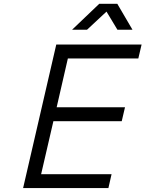

<svg xmlns="http://www.w3.org/2000/svg" viewBox="-20 -958 741 978"><path d="M266.6 -731H701.2L684.6 -660.2H325.7L268.6 -411.6H616.7L600.1 -340.8H252L189.5 -70.8H548.3L532.2 0H97.7ZM485.4 -938.5H577.6L654.8 -806.6H578.1L522.5 -898.9L423.3 -806.6H347.2Z"/></svg>

Font: Glacial Indifference
Style: Italic
Weight: 400
Designer: Alfredo Marco Pradil
Foundry: Alfredo Marco Pradil
Version: Version 1.312